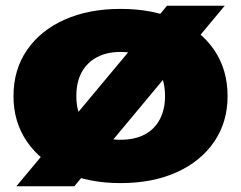

<svg xmlns="http://www.w3.org/2000/svg" viewBox="-20 -621 841 669"><path d="M562 -601H763L239 28H37ZM400 17Q289 17 205 -21Q121 -59 74 -127.5Q27 -196 27 -286Q27 -378 74 -446.5Q121 -515 205 -552.5Q289 -590 400 -590Q512 -590 596 -552.5Q680 -515 726.5 -446.5Q773 -378 773 -286Q773 -196 726.5 -127.5Q680 -59 596 -21Q512 17 400 17ZM400 -134Q449 -134 483.5 -152Q518 -170 536.5 -204.5Q555 -239 555 -286Q555 -335 536.5 -369Q518 -403 483.5 -421.5Q449 -440 400 -440Q352 -440 317.5 -421.5Q283 -403 264.5 -369Q246 -335 246 -286Q246 -239 264.5 -204.5Q283 -170 317.5 -152Q352 -134 400 -134Z"/></svg>

Font: Unbounded ExtraBold
Style: Regular
Weight: 800
Designer: Luke Prowse, Jean-Baptiste Morizot, Fátima Lázaro, Florian Runge
Foundry: NaN
Version: Version 1.701;gftools[0.9.28.dev5+ged2979d]